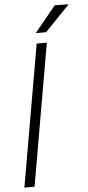

<svg xmlns="http://www.w3.org/2000/svg" viewBox="-62 -977 465 1011"><g transform="rotate(-5 170.5 -471.0)"><path d="M209 -750 78.6 0H24.9L155.3 -750ZM155.3 -805.2 267.6 -942.4 341.3 -941.4 210 -805.2Z"/></g></svg>

Font: Roboto Condensed Light
Style: Italic
Weight: 300
Italic angle: -12°
Designer: Christian Robertson
Foundry: Google
Version: Version 3.0; 2020